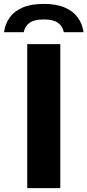

<svg xmlns="http://www.w3.org/2000/svg" viewBox="-68 -967 449 987"><path d="M72 0V-740H242V0ZM-47.5 -801.5Q-41.5 -844 -18.2 -876.8Q5 -909.5 48.2 -928.2Q91.5 -947 156.5 -947Q221.5 -947 265 -928.2Q308.5 -909.5 332 -876.8Q355.5 -844 361.5 -801.5H260Q254 -832.5 230 -849.8Q206 -867 156.5 -867Q108 -867 84 -849.8Q60 -832.5 54 -801.5Z"/></svg>

Font: Encode Sans SemiExpanded
Style: Bold
Weight: 700
Width: 6
Designer: Multiple Designers
Foundry: Impallari Type
Version: Version 3.002